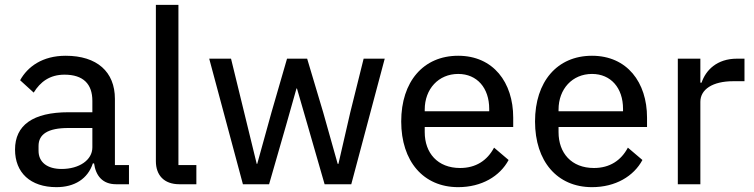

<svg xmlns="http://www.w3.org/2000/svg" viewBox="-20 -760 3109 792"><path d="M512 0V-79H454V-352C454 -464 380 -530 251 -530C155 -530 94 -485 63 -429L119 -378C146 -422 185 -452 246 -452C324 -452 361 -413 361 -344V-297H263C115 -297 42 -243 42 -143C42 -48 105 12 213 12C287 12 342 -22 363 -86H368C375 -36 402 0 459 0ZM234 -63C176 -63 139 -90 139 -138V-158C139 -206 177 -232 262 -232H361V-152C361 -100 307 -63 234 -63Z M790 0V-79H716V-740H623V-95C623 -38 656 0 720 0Z M982 0H1090L1160 -243L1203 -395H1205L1249 -243L1319 0H1429L1567 -518H1480L1425 -297L1376 -84H1373L1313 -297L1247 -518H1164L1100 -297L1041 -84H1039L987 -297L933 -518H843Z M1870 12C1967 12 2042 -33 2078 -100L2018 -151C1990 -98 1943 -67 1878 -67C1785 -67 1732 -129 1732 -215V-236H2097V-275C2097 -420 2015 -530 1870 -530C1726 -530 1635 -423 1635 -259C1635 -95 1726 12 1870 12ZM1870 -455C1948 -455 1998 -397 1998 -311V-301H1732V-308C1732 -393 1789 -455 1870 -455Z M2422 12C2519 12 2594 -33 2630 -100L2570 -151C2542 -98 2495 -67 2430 -67C2337 -67 2284 -129 2284 -215V-236H2649V-275C2649 -420 2567 -530 2422 -530C2278 -530 2187 -423 2187 -259C2187 -95 2278 12 2422 12ZM2422 -455C2500 -455 2550 -397 2550 -311V-301H2284V-308C2284 -393 2341 -455 2422 -455Z M2869 0V-340C2869 -391 2919 -425 3005 -425H3051V-518H3020C2937 -518 2891 -470 2874 -419H2869V-518H2776V0Z"/></svg>

Font: IBM Plex Thai Text
Style: Regular
Weight: 450
Designer: Mike Abbink, Paul van der Laan, Pieter van Rosmalen, Ben Mitchell, Mark Frömberg
Foundry: Bold Monday
Version: Version 1.0